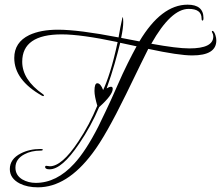

<svg xmlns="http://www.w3.org/2000/svg" viewBox="-20 -703 945 821"><path d="M142 98Q97 98 65 82Q22 60 22 20Q22 -23 69 -47Q106 -66 154 -66Q163 -66 163 -63Q163 -59 154 -59Q113 -59 84 -43Q46 -23 46 14Q46 46 75 64Q101 79 133 79Q222 79 297 -3Q322 -30 348 -70Q374 -110 401 -163Q412 -186 432.5 -228.5Q453 -271 481 -335Q505 -390 526 -432Q547 -474 564 -505L494 -520Q484 -479 470 -430Q456 -381 436 -325Q447 -332 455 -332Q462 -332 462 -323Q462 -297 404 -245Q387 -205 365.5 -165.5Q344 -126 318 -88Q245 21 192 21Q173 21 173 11Q173 6 178 6Q181 6 186 7Q191 8 193 8Q245 8 315 -98Q363 -170 396 -251Q384 -292 384 -314Q384 -347 396 -347Q410 -347 421 -318Q435 -347 451 -398Q467 -449 483 -523Q327 -556 244 -556Q75 -556 75 -439Q75 -362 164 -300Q168 -297 168 -295Q168 -292 164 -292Q163 -292 159 -294Q41 -361 41 -455Q41 -522 105 -553Q154 -576 228 -576Q316 -576 487 -543Q490 -563 494.5 -585Q499 -607 504 -630Q507 -629 507 -609Q507 -583 498 -541L576 -526Q670 -683 782 -683Q850 -683 850 -626Q850 -615 846 -615Q842 -615 842 -624Q842 -665 787 -665Q711 -665 627 -516Q682 -506 722.5 -501Q763 -496 790 -496Q892 -496 892 -547Q892 -555 889 -560.5Q886 -566 886 -568Q886 -571 888 -571Q895 -571 901 -553Q905 -541 905 -530Q905 -466 802 -466Q773 -466 726 -473Q679 -480 614 -494Q606 -478 582 -429.5Q558 -381 519 -300Q476 -212 440 -148.5Q404 -85 375 -47Q266 98 142 98Z"/></svg>

Font: Love Light
Style: Regular
Weight: 400
Designer: Robert E. Leuschke
Foundry: Robert E. Leuschke
Version: Version 1.010; ttfautohint (v1.8.3)